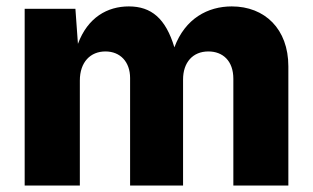

<svg xmlns="http://www.w3.org/2000/svg" viewBox="-20 -573 967 593"><path d="M56.2 0H226.6V-324.2C226.6 -381.3 259.3 -414.1 305.7 -414.1C351.1 -414.1 381.8 -382.3 381.8 -332V0H545.4V-327.6C545.4 -379.9 575.2 -414.1 623.5 -414.1C668.5 -414.1 700.7 -384.8 700.7 -329.6V0H870.6V-368.2C870.6 -483.4 797.9 -553.2 695.8 -553.2C622.1 -553.2 551.8 -516.1 518.6 -426.8C491.7 -516.1 447.3 -553.2 377.9 -553.2C312 -553.2 251 -519.5 220.7 -437.5L212.9 -545.9H56.2Z"/></svg>

Font: Inter ExtraBold
Style: Regular
Weight: 800
Designer: Rasmus Andersson
Foundry: rsms
Version: Version 4.001;git-9221beed3